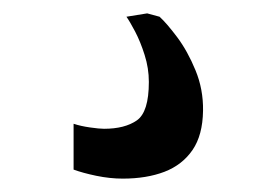

<svg xmlns="http://www.w3.org/2000/svg" viewBox="-20 -26 413 287"><path d="M163.5 241Q144.5 241 124 236.8Q103.5 232.5 90 227.5V159Q100.5 162.5 114.5 164.5Q128.5 166.5 135.5 166.5Q166.5 166.5 184.5 154Q202.5 141.5 202.5 96.5Q202.5 76 196.2 56.2Q190 36.5 182 21.2Q174 6 169 -1L200 -6L218.5 -1Q229 8.5 244.8 29.5Q260.5 50.5 272.2 79Q284 107.5 283.5 139.5Q283 176 267.8 198.2Q252.5 220.5 225.8 230.8Q199 241 163.5 241Z"/></svg>

Font: Merriweather 20pt
Style: Regular
Weight: 400
Version: Version 2.100